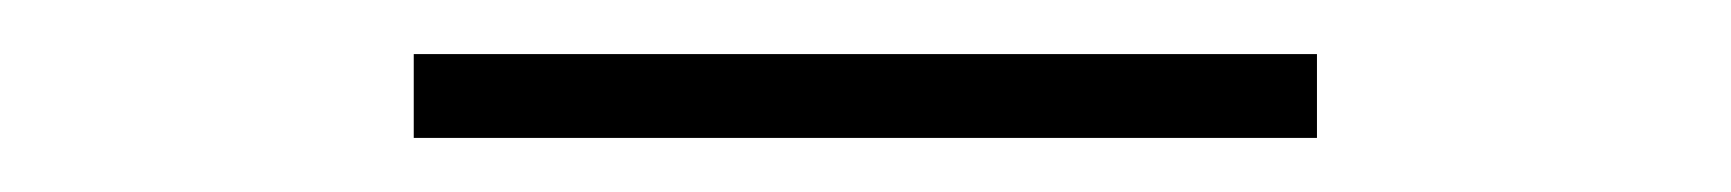

<svg xmlns="http://www.w3.org/2000/svg" viewBox="-20 -858 640 71"><path d="M133 -807V-838H467V-807Z"/></svg>

Font: M PLUS Code Latin Expanded ExtraLight
Style: Regular
Weight: 250
Width: 7
Designer: Coji Morishita
Foundry: UNDERFOREST DESIGN
Version: Version 1.002; ttfautohint (v1.8.3)